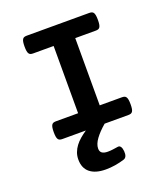

<svg xmlns="http://www.w3.org/2000/svg" viewBox="-146 -684 892 1018"><g transform="rotate(-20 300.0 -175.0)"><path d="M238.8 -479.5H123.5Q115.2 -479.5 109.4 -481.4Q103.5 -483.4 99.9 -488.8Q96.2 -494.1 94.5 -503.9Q92.8 -513.7 92.8 -529.3Q92.8 -544.9 94.5 -554.7Q96.2 -564.5 99.9 -570.1Q103.5 -575.7 109.4 -577.6Q115.2 -579.6 123.5 -579.6H476.1Q484.4 -579.6 490.2 -577.6Q496.1 -575.7 499.8 -570.1Q503.4 -564.5 505.1 -554.7Q506.8 -544.9 506.8 -529.3Q506.8 -513.7 505.1 -503.9Q503.4 -494.1 499.8 -488.8Q496.1 -483.4 490.2 -481.4Q484.4 -479.5 476.1 -479.5H360.8V-100.1H485.8Q494.1 -100.1 500 -98.1Q505.9 -96.2 509.5 -90.6Q513.2 -85 514.9 -75.2Q516.6 -65.4 516.6 -49.8Q516.6 -34.2 514.9 -24.4Q513.2 -14.6 509.5 -9.3Q505.9 -3.9 500 -2Q494.1 0 485.8 0H352.1Q315.9 30.8 295.2 59.3Q274.4 87.9 274.4 112.8Q274.4 129.9 285.4 137.7Q296.4 145.5 317.4 145.5Q331.5 145.5 345.9 143.6Q360.4 141.6 376 139.2Q385.7 137.7 391.8 146.5Q397.9 155.3 399.4 172.4Q402.3 207 381.3 213.9Q356.4 221.7 329.6 226.1Q302.7 230.5 275.9 230.5Q218.3 230.5 187 205.3Q155.8 180.2 155.8 131.3Q155.8 110.4 162.6 92Q169.4 73.7 181.4 57.6Q193.4 41.5 210 27.3Q226.6 13.2 246.1 0H113.8Q105.5 0 99.6 -2Q93.8 -3.9 90.1 -9.3Q86.4 -14.6 84.7 -24.4Q83 -34.2 83 -49.8Q83 -65.4 84.7 -75.2Q86.4 -85 90.1 -90.6Q93.8 -96.2 99.6 -98.1Q105.5 -100.1 113.8 -100.1H238.8Z"/></g></svg>

Font: Courier Prime
Style: Bold
Weight: 700
Monospace: yes
Designer: Alan Dague-Greene
Foundry: Quote-Unquote Apps
Version: Version 1.202